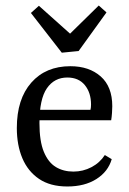

<svg xmlns="http://www.w3.org/2000/svg" viewBox="-20 -666 469 696"><path d="M41 -202Q41 -307 93.5 -366.5Q146 -426 235 -426Q303 -426 345 -389Q387 -352 387 -281Q387 -271 386 -256.5Q385 -242 383 -230H98V-268H308Q309 -273 309.5 -277Q310 -281 310 -287Q310 -330 287.5 -357.5Q265 -385 224 -385Q177 -385 150 -346Q123 -307 123 -220Q123 -154 139 -115.5Q155 -77 182.5 -60.5Q210 -44 246 -44Q281 -44 311.5 -60Q342 -76 360 -104L385 -89Q372 -44 329.5 -17Q287 10 224 10Q162 10 121.5 -17.5Q81 -45 61 -92.5Q41 -140 41 -202ZM366 -621 265 -481 204 -475 92 -619 121 -645 234 -544 338 -646Z"/></svg>

Font: Yrsa
Style: Regular
Weight: 400
Designer: Anna Giedrys (Yrsa+Rasa design), David Brezina (Yrsa art-direction, Rasa art-direction, design)
Foundry: Rosetta Type Foundry
Version: Version 2.004